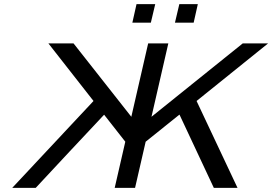

<svg xmlns="http://www.w3.org/2000/svg" viewBox="-20 -904 1310 924"><path d="M617 -795 637 -884H727L706 -795ZM822 -795 843 -884H932L912 -795ZM39 0 430 -418 213 -695H334L612 -342L693 -695H790L709 -342L1148 -695H1270L926 -418L1123 0H1009L844 -352H843L681 -222L630 0H532L583 -222L481 -352Q426 -294 316 -176Q206 -58 152 0Z"/></svg>

Font: Coval
Style: Italic
Weight: 400
Foundry: Context Ltd
Version: Version 001.000